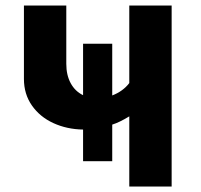

<svg xmlns="http://www.w3.org/2000/svg" viewBox="-20 -678 730 698"><path d="M604 -658V0H450V-255Q414 -233 388 -225V-92H282V-207Q223 -208 174 -230.5Q125 -253 96 -294.5Q67 -336 67 -391V-658H221V-446Q221 -405 237 -375.5Q253 -346 282 -332V-519H388V-331Q427 -346 450 -376V-658Z"/></svg>

Font: Ysabeau Ultrabold
Style: Regular
Weight: 800
Designer: Christian Thalmann (Catharsis Fonts)
Version: Version 0.003